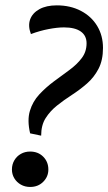

<svg xmlns="http://www.w3.org/2000/svg" viewBox="-20 -702 412 731"><path d="M136.7 -185.5 94.7 -194.3Q83 -244.1 93.8 -279.8Q104.5 -315.4 129.4 -342.3Q154.3 -369.1 184.6 -391.6Q214.8 -414.1 243.7 -435.1Q272.5 -456.1 291 -480.5Q309.6 -504.9 309.6 -537.1Q309.6 -566.4 287.6 -582Q265.6 -597.7 223.6 -597.7Q198.2 -597.7 165 -591.3Q131.8 -585 97.7 -572.3Q85.9 -603.5 94.7 -627.9Q103.5 -652.3 129.9 -667Q156.2 -681.6 196.3 -681.6Q248 -681.6 288.1 -660.6Q328.1 -639.6 350.1 -603Q372.1 -566.4 372.1 -519.5Q372.1 -472.7 355 -439.9Q337.9 -407.2 311 -383.8Q284.2 -360.4 253.9 -340.8Q223.6 -321.3 197.3 -300.3Q170.9 -279.3 153.8 -252.4Q136.7 -225.6 136.7 -185.5ZM94.7 9.8Q75.2 9.8 59.6 1Q43.9 -7.8 34.7 -22.9Q25.4 -38.1 25.4 -56.6Q25.4 -76.2 34.7 -91.8Q43.9 -107.4 59.6 -116.2Q75.2 -125 94.7 -125Q125 -125 144.5 -105.5Q164.1 -85.9 164.1 -56.6Q164.1 -29.3 144.5 -9.8Q125 9.8 94.7 9.8Z"/></svg>

Font: Crimson Pro Medium
Style: Italic
Weight: 500
Italic angle: -12°
Designer: Jacques Le Bailly
Foundry: Baron von Fonthausen
Version: Version 1.003